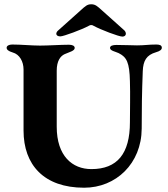

<svg xmlns="http://www.w3.org/2000/svg" viewBox="-20 -863 785 897"><path d="M262 -693C277 -693 363 -725 394 -742C399 -745 402 -746 406 -746C410 -746 414 -745 418 -742C451 -724 535 -692 552 -692C562 -692 568 -698 568 -705C568 -710 566 -716 561 -721L457 -814C434 -835 425 -843 406 -843C388 -843 379 -835 356 -814L251 -720C246 -716 243 -710 243 -705C243 -698 250 -693 262 -693ZM373 14C522 14 641 -99 642 -262C642 -350 643 -430 647 -531C649 -579 664 -606 709 -619C727 -624 736 -631 736 -640C736 -652 725 -655 710 -655C672 -655 657 -651 620 -651C589 -651 572 -653 524 -653C506 -653 494 -649 494 -639C494 -626 519 -622 534 -615C572 -596 585 -572 587 -483C589 -422 587 -344 587 -292C587 -145 528 -73 407 -73C318 -73 245 -134 245 -271V-533C245 -578 262 -601 282 -610C304 -620 329 -625 329 -639C329 -649 318 -654 302 -654C264 -654 205 -650 167 -650C128 -650 79 -655 37 -655C22 -655 11 -649 11 -640C11 -631 19 -624 39 -618C72 -609 90 -575 90 -538V-253C90 -93 185 14 373 14Z"/></svg>

Font: EB Garamond
Style: Bold
Weight: 700
Designer: Georg Duffner and Octavio Pardo
Foundry: Georg Duffner
Version: Version 1.000;PS 001.000;hotconv 1.0.88;makeotf.lib2.5.64775